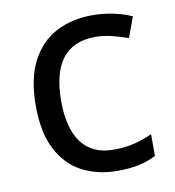

<svg xmlns="http://www.w3.org/2000/svg" viewBox="-68 -607 616 677"><g transform="rotate(-10 240.0 -268.0)"><path d="M300 10Q229 10 173.5 -19Q118 -48 86.5 -109Q55 -170 55 -265Q55 -364 88 -426Q121 -488 177.5 -517Q234 -546 306 -546Q347 -546 385 -537.5Q423 -529 447 -517L420 -444Q396 -453 364 -461Q332 -469 304 -469Q146 -469 146 -266Q146 -169 184.5 -117.5Q223 -66 299 -66Q343 -66 376.5 -75Q410 -84 438 -97V-19Q411 -5 378.5 2.5Q346 10 300 10Z"/></g></svg>

Font: Noto Sans Tai Viet
Style: Regular
Weight: 400
Designer: Monotype Design Team
Foundry: Monotype Imaging Inc.
Version: Version 2.003; ttfautohint (v1.8.4.7-5d5b)